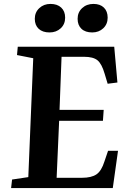

<svg xmlns="http://www.w3.org/2000/svg" viewBox="-20 -950 654 970"><path d="M155.8 -855Q155.8 -887.7 178.5 -908.9Q201.2 -930.2 234.9 -930.2Q269.5 -930.2 289.3 -911.6Q309.1 -893.1 309.1 -860.8Q309.1 -827.6 286.6 -806.9Q264.2 -786.1 230 -786.1Q195.3 -786.1 175.5 -804.4Q155.8 -822.8 155.8 -855ZM372.1 -855Q372.1 -887.7 394.8 -908.9Q417.5 -930.2 452.1 -930.2Q485.8 -930.2 504.9 -911.6Q523.9 -893.1 523.9 -860.8Q523.9 -828.1 501.7 -807.1Q479.5 -786.1 445.8 -786.1Q411.1 -786.1 391.6 -804.4Q372.1 -822.8 372.1 -855ZM123 -55.2 147.9 -655.8 65.9 -671.9 69.8 -713.9H557.1L573.2 -533.2L523.9 -526.9L508.8 -577.1Q494.1 -627.9 472.4 -645.5Q450.7 -663.1 404.8 -663.1H291L280.8 -395H503.9L500 -339.8H278.8L266.1 -51.8H394Q441.9 -51.8 467.3 -69.1Q492.7 -86.4 507.8 -134.8L525.9 -188H576.2L549.8 0H36.1L41 -43Z"/></svg>

Font: Literata SemiBold
Style: Italic
Weight: 650
Italic angle: -2.39999°
Designer: Latin by Veronika Burian and Jose Scaglione. Greek by Irene Vlachou. Cyrillic by Vera Evstafieva
Foundry: TypeTogether
Version: Version 3.021